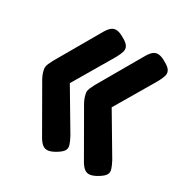

<svg xmlns="http://www.w3.org/2000/svg" viewBox="-131 -599 702 735"><g transform="rotate(30 220.5 -231.5)"><path d="M212 20Q194 31 180.5 33Q167 35 156.5 27.5Q146 20 136 3L24 -192Q18 -203 14.5 -213.5Q11 -224 10 -234Q10 -244 14.5 -253.5Q19 -263 24 -273L136 -467Q146 -484 156.5 -491.5Q167 -499 180.5 -497Q194 -495 212 -484Q232 -473 238 -462Q244 -451 240 -438Q236 -425 226 -407L123 -232L226 -58Q236 -39 240 -26Q244 -13 238 -2.5Q232 8 212 20ZM397 20Q379 31 365.5 33Q352 35 341.5 27.5Q331 20 321 3L209 -192Q203 -203 199.5 -213.5Q196 -224 195 -234Q195 -244 199.5 -253.5Q204 -263 209 -273L321 -467Q331 -484 341.5 -491.5Q352 -499 365.5 -497Q379 -495 397 -484Q417 -473 423 -462Q429 -451 425 -438Q421 -425 411 -407L308 -232L411 -58Q421 -39 425 -26Q429 -13 423 -2.5Q417 8 397 20Z"/></g></svg>

Font: Fredoka Condensed Medium
Style: Regular
Weight: 500
Width: 3
Designer: Ben Nathan
Foundry: Milena B. Brandão, Ben Nathan
Version: Version 2.001